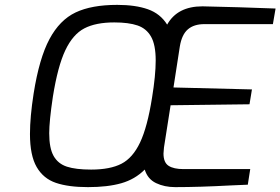

<svg xmlns="http://www.w3.org/2000/svg" viewBox="-20 -762 1151 788"><path d="M718 -571 692 -403 1014 -395 1004 -334 680 -330V-329L653 -157Q651 -139 651 -132Q651 -95 672 -81.5Q693 -68 733 -68H1007L997 -4L927 -1Q798 6 699 6Q655 6 620.5 -10.5Q586 -27 574 -66Q534 -26 478 -10Q422 6 341 6Q261 6 209.5 -11.5Q158 -29 130.5 -76.5Q103 -124 103 -212Q103 -282 118 -378Q141 -523 183 -601.5Q225 -680 290.5 -711Q356 -742 461 -742Q536 -742 587 -724Q638 -706 666 -661Q708 -736 811 -736Q955 -733 1111 -727L1100 -663H819Q776 -663 751 -641.5Q726 -620 718 -571ZM604 -361Q619 -453 619 -514Q619 -578 600 -611.5Q581 -645 544.5 -657.5Q508 -670 449 -670Q373 -670 326 -645.5Q279 -621 248 -555.5Q217 -490 197 -365Q182 -265 182 -215Q182 -154 200 -122Q218 -90 254.5 -78Q291 -66 354 -66Q432 -66 478.5 -90Q525 -114 555 -177.5Q585 -241 604 -361Z"/></svg>

Font: Exo
Style: Italic
Weight: 400
Italic angle: -9°
Designer: Natanael Gama
Foundry: Natanael Gama
Version: Version 1.500; ttfautohint (v1.6)